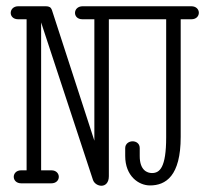

<svg xmlns="http://www.w3.org/2000/svg" viewBox="-20 -592 662 620"><path d="M38.6 -529.8H65.9V-42H48.3C32.2 -42 24.4 -31.2 24.4 -21C24.4 -10.3 32.7 0 48.8 0H145.5C161.6 0 169.9 -10.3 169.9 -21C169.9 -31.2 162.1 -42 146 -42H112.8V-519.5L280.3 -10.7C284.7 1.5 297.4 7.8 307.6 7.8C320.3 7.8 331.5 -2 331.5 -22.9V-529.8H516.6V-148.4C516.6 -50.3 495.6 -33.2 470.7 -33.2C455.6 -33.2 431.2 -42 431.2 -87.9V-113.8C431.2 -128.4 419.9 -135.7 408.2 -135.7C396.5 -135.7 384.3 -127.9 384.3 -113.8V-88.4C384.3 -23.4 427.7 6.8 464.4 6.8C515.1 6.8 563.5 -23.4 563.5 -149.9V-529.8H598.1C614.3 -529.8 622.1 -540.5 622.1 -550.8C622.1 -561.5 613.8 -571.8 597.7 -571.8H247.1C230.5 -571.8 222.2 -561 222.2 -550.3C222.2 -540 230 -529.8 246.1 -529.8H284.7V-137.7L147.5 -560.1C144.5 -568.4 138.7 -571.8 127.9 -571.8H39.1C22.9 -571.8 14.6 -561 14.6 -550.3C14.6 -540 22.5 -529.8 38.6 -529.8Z"/></svg>

Font: Cutive Mono
Style: Regular
Weight: 400
Monospace: yes
Designer: Vernon Adams
Foundry: Vernon Adams
Version: Version 1.002